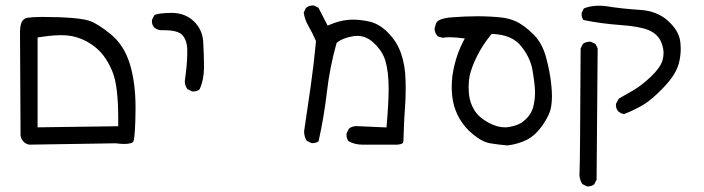

<svg xmlns="http://www.w3.org/2000/svg" viewBox="-20 -420 2540 693"><path d="M397.9 97.2Q416.5 99.6 426.8 99.6Q458.5 99.6 461.9 89.4Q468.3 68.4 469.2 -24.4Q469.2 -28.3 469.2 -32.7Q469.2 -120.1 449.2 -187.5Q428.2 -256.3 380.9 -295.4Q333.5 -334.5 303.2 -344.7Q272.9 -355 193.4 -357.9Q163.6 -358.9 132.1 -358.9Q100.6 -358.9 79.6 -356Q70.3 -354.5 64.5 -348.6Q52.2 -336.9 52.2 -304.7L54.2 68.8Q56.2 82.5 65.4 91.8Q74.2 100.6 86.4 102.1ZM115.7 39.6V-284.7Q167 -293 198.5 -293Q230 -293 250.5 -287.1Q294.4 -275.4 329.6 -244.9Q364.7 -214.4 386.7 -159.2Q406.7 -108.4 406.7 7.3Q406.7 17.6 406.7 35.6Z M676.8 -89.8Q690.9 -89.8 700.2 -97.2Q716.3 -132.3 716.3 -176.8Q716.3 -223.6 713.4 -270Q710.4 -314 679 -343.8Q647.5 -373.5 599.1 -373.5Q597.7 -373.5 596.2 -373.5Q549.3 -372.6 537.1 -365.2L528.8 -348.6Q528.3 -346.7 528.3 -342.3Q528.3 -337.9 530 -332Q531.7 -326.2 536.6 -320.8Q545.9 -313 559.1 -311Q564.9 -311 570.3 -311Q622.1 -311 637.7 -293.9Q654.8 -275.4 655.8 -242.2Q655.8 -234.9 655.8 -227.1Q655.8 -204.6 653.3 -179.7Q650.9 -154.8 647 -127.4Q647 -111.3 656.2 -98.6L672.9 -90.3Q674.8 -89.8 676.8 -89.8Z M1403.8 102.1Q1406.7 102.1 1412.1 102.1Q1417.5 102.1 1424.1 100.6Q1430.7 99.1 1433.3 96.7Q1436 94.2 1436 89.8Q1437 68.8 1438 36.6Q1439 4.4 1441.7 -29.8Q1444.3 -64 1444.3 -102.1Q1444.3 -114.7 1443.8 -128.9Q1442.9 -183.1 1427.7 -226.8Q1412.6 -270.5 1379.4 -303.2Q1347.2 -335.9 1308.1 -343.3Q1278.8 -349.1 1253.9 -349.1Q1244.1 -349.1 1235.4 -348.1Q1203.1 -345.2 1168.9 -330.1L1162.6 -327.6L1129.4 -392.1L1113.3 -399.9Q1111.8 -400.4 1109.9 -400.4Q1095.2 -400.4 1084 -391.1L1076.2 -374.5Q1080.1 -348.1 1094 -324.7Q1107.9 -301.3 1120.6 -271.5Q1112.8 -187.5 1101.1 -106.4L1077.6 54.2Q1077.6 73.2 1086.9 87.9L1103.5 96.2Q1105.5 96.7 1107.4 96.7Q1121.1 96.7 1129.9 89.8Q1149.4 2.4 1159.9 -87.9Q1170.4 -178.2 1194.8 -264.6L1196.3 -266.1Q1216.8 -283.2 1255.9 -289.6Q1262.7 -290.5 1269.5 -290.5Q1302.2 -290.5 1329.1 -265.1Q1360.8 -235.4 1371.1 -200.2Q1382.8 -160.6 1382.8 -98.6Q1382.8 -49.3 1375 40L1266.6 35.2Q1250.5 35.2 1239.3 44.4L1231 61.5Q1230.5 64 1230.5 65.9Q1230.5 80.6 1238.3 89.8Q1260.3 102.1 1288.1 102.1Q1292 102.1 1295.9 102.1H1403.3Z M1577.6 -283.7Q1588.9 -285.6 1605.7 -285.6Q1622.6 -285.6 1657.7 -281.2L1652.8 -272Q1630.9 -230 1620.1 -184.1Q1610.4 -145.5 1610.4 -105Q1610.4 -97.7 1610.8 -90.8Q1613.8 -16.1 1660.2 38.6Q1671.9 52.7 1687 64.5Q1720.7 92.8 1750.2 97.4Q1779.8 102.1 1811.5 105Q1850.6 100.1 1881.8 84.5Q1913.1 68.4 1939.5 30.3Q1965.8 -7.8 1969.7 -38.1Q1972.2 -53.7 1972.2 -72.8Q1972.2 -91.8 1969.7 -114.7Q1965.3 -159.7 1951.2 -212.2Q1937 -264.6 1906.7 -294.4Q1871.1 -330.6 1838.9 -344.2Q1816.4 -354 1789.1 -356.9Q1749.5 -361.3 1703.9 -361.3Q1658.2 -361.3 1609.9 -357.4Q1561 -353.5 1553.7 -335.4L1548.3 -316.4Q1549.3 -299.8 1560.5 -288.6ZM1802.7 39.6Q1775.4 39.6 1746.6 24.4Q1709.5 5.4 1692.4 -22Q1675.3 -49.3 1672.4 -82.5Q1671.4 -93.8 1671.4 -105Q1671.4 -125 1674.8 -144.5Q1680.7 -174.3 1700.9 -215.6Q1721.2 -256.8 1752 -294.4L1754.4 -297.4H1758.3Q1829.1 -294.4 1861.8 -252.4Q1893.6 -211.9 1901.4 -169.9Q1911.1 -114.3 1911.1 -86.9Q1911.1 -59.6 1904.8 -34.7Q1897 -4.9 1871.1 16.1Q1853.5 32.2 1818.8 38.1Q1811 39.6 1802.7 39.6Z M2101.6 252.9Q2115.7 252.9 2125 245.1L2133.3 228.5L2137.2 -245.6L2129.4 -261.2L2113.3 -269Q2111.3 -269.5 2109.4 -269.5Q2094.7 -269.5 2084 -261.7L2075.7 -245.1Q2073.7 174.3 2071.8 201.7Q2071.3 205.1 2071.3 208Q2071.3 210.9 2071.8 215.1Q2072.3 219.2 2073.2 224.6Q2075.7 234.9 2081.5 244.1L2097.7 252.4Q2099.6 252.9 2101.6 252.9ZM2437 -243.2Q2437 -257.3 2435.1 -271.5Q2429.7 -310.1 2390.6 -345.2Q2351.6 -380.4 2290.5 -384.3Q2226.6 -388.2 2166 -397.9Q2153.3 -399.4 2141.6 -399.4Q2111.8 -399.4 2087.4 -389.6L2079.6 -374Q2079.1 -372.1 2079.1 -370.1Q2079.1 -356.4 2085.9 -347.7Q2150.9 -334.5 2220.5 -329.6Q2290 -324.7 2322.8 -310.5Q2357.4 -295.4 2368.7 -262.2Q2375 -243.7 2375 -229Q2375 -214.4 2371.1 -201.7Q2362.8 -174.8 2328.6 -142.6Q2294.4 -110.4 2266.1 -94.2L2213.4 -64L2203.6 -45.9Q2203.1 -43.9 2203.1 -42Q2203.1 -27.3 2211.4 -18.1Q2220.7 -10.3 2232.4 -8.3Q2268.1 -22 2299.8 -40.5Q2332.5 -59.6 2376.2 -105.5Q2419.9 -151.4 2430.2 -191.4Q2437 -217.8 2437 -243.2Z"/></svg>

Font: Bakudai
Style: ExtraLight
Weight: 200
Version: Version 1.48